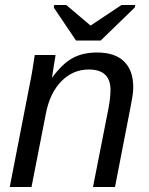

<svg xmlns="http://www.w3.org/2000/svg" viewBox="-20 -748 596 768"><path d="M352 0 414 -315Q418 -337 420 -355Q422 -373 422 -388Q422 -470 335 -470Q272 -470 226 -423.5Q180 -377 164 -296L106 0H19L100 -416Q105 -439 109.5 -467Q114 -495 119 -528H202Q202 -523 196 -490L188 -438H189Q230 -494 271 -516Q312 -538 368 -538Q440 -538 476.5 -502Q513 -466 513 -399Q513 -383 510 -363.5Q507 -344 502 -319L440 0ZM383 -586H284L195 -718L197 -728H245L342 -646H343L466 -728H521L519 -718Z"/></svg>

Font: Libra Sans Modern
Style: Italic
Weight: 400
Italic angle: -12°
Foundry: Stefan Peev, Context Ltd
Version: Version 1.000